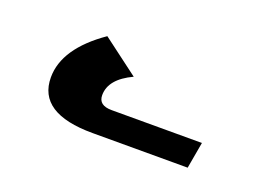

<svg xmlns="http://www.w3.org/2000/svg" viewBox="-44 -1003 496 361"><g transform="rotate(20 203.5 -822.5)"><path d="M348.6 -731.9H158.2Q48.8 -731.9 48.8 -803.7Q48.8 -861.8 122.1 -912.6L194.8 -857.9Q150.9 -837.4 150.9 -805.2Q150.9 -784.7 177.2 -784.7H357.9Z"/></g></svg>

Font: Kelvinch
Style: Bold Italic
Weight: 700
Italic angle: -10°
Designer: Paul James Miller
Foundry: High-Logic / Made with FontCreator
Version: Version 3.30 September 23, 2016